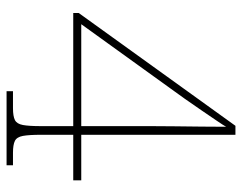

<svg xmlns="http://www.w3.org/2000/svg" viewBox="-98 -656 754 599"><g transform="rotate(90 279.5 -357.0)"><path d="M265 0V-20H318Q343 -20 355 -26Q367 -32 370.5 -51Q374 -70 374 -108V-208H21V-225L373 -714H401V-233H543V-208H401V-108Q401 -70 404.5 -51Q408 -32 420 -26Q432 -20 457 -20H496V0ZM56 -233H374V-449Q374 -478 374.5 -521.5Q375 -565 375.5 -609.5Q376 -654 376 -685Q371 -676 357 -655.5Q343 -635 325 -608.5Q307 -582 289 -556.5Q271 -531 257 -512Z"/></g></svg>

Font: Noto Serif Armenian Thin
Style: Regular
Weight: 250
Version: Version 2.007